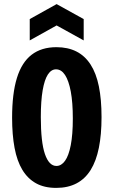

<svg xmlns="http://www.w3.org/2000/svg" viewBox="-20 -903 554 936"><path d="M254 13Q196 13 155.5 -9.5Q115 -32 89 -75Q63 -118 51 -182Q39 -246 39 -329Q39 -447 62.5 -523Q86 -599 134 -636Q182 -673 255 -673Q311 -673 352.5 -652Q394 -631 421.5 -588.5Q449 -546 462 -482Q475 -418 475 -332Q475 -247 462 -182.5Q449 -118 422 -74.5Q395 -31 353 -9Q311 13 254 13ZM255 -94Q279 -94 297 -119Q315 -144 325 -195.5Q335 -247 335 -325Q335 -404 325 -457Q315 -510 297 -537.5Q279 -565 253 -565Q230 -565 213.5 -540Q197 -515 188 -463Q179 -411 179 -332Q179 -271 184 -226Q189 -181 199 -152Q209 -123 223 -108.5Q237 -94 255 -94ZM125 -706V-810L256 -883L388 -810V-706L256 -779Z"/></svg>

Font: Bricolage Grotesque 24pt Condensed
Style: Bold
Weight: 700
Width: 3
Designer: Mathieu Triay
Foundry: Atelier Triay
Version: Version 1.001;gftools[0.9.33.dev8+g029e19f]